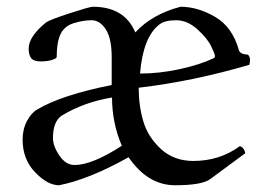

<svg xmlns="http://www.w3.org/2000/svg" viewBox="-20 -529 801 569"><path d="M553 -52Q631 -52 691 -96Q704 -91 707 -75L604 1Q580 20 499 20Q418 20 361 -63Q243 3 155 20Q121 20 84 -18.5Q47 -57 47 -115Q47 -146 60 -170.5Q73 -195 91 -205Q164 -248 311 -277V-360Q311 -415 293.5 -442Q276 -469 251.5 -469Q227 -469 199 -460.5Q171 -452 159.5 -428Q148 -404 148 -360Q148 -356 134.5 -351.5Q121 -347 100.5 -347Q80 -347 72.5 -356.5Q65 -366 65 -385Q65 -421 117 -463Q129 -471 187.5 -490Q246 -509 255 -509Q349 -509 381 -433Q431 -487 515 -509Q566 -509 617.5 -479Q669 -449 688 -380Q692 -368 715 -367Q721 -360 721 -352.5Q721 -345 719 -337Q552 -288 391 -269Q391 -215 405 -168.5Q419 -122 457.5 -87Q496 -52 553 -52ZM137 -120Q137 -96 156 -68Q175 -40 201 -40Q253 -40 341 -97Q312 -165 312 -240Q231 -227 164 -187Q137 -170 137 -120ZM453 -457Q404 -420 395 -311Q452 -311 512 -324Q572 -337 612 -356Q617 -357 617 -363Q617 -369 605.5 -392.5Q594 -416 564.5 -442.5Q535 -469 502 -469Q469 -469 453 -457Z"/></svg>

Font: Rosarivo
Style: Regular
Weight: 400
Designer: Pablo Ugerman
Foundry: Pablo Ugerman
Version: Version 1.003